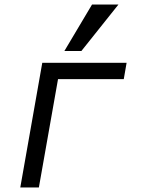

<svg xmlns="http://www.w3.org/2000/svg" viewBox="-20 -827 640 847"><path d="M166.5 -550H538.5L526 -478H236L151.5 0H69.5ZM264 -602 386 -807H502.5L339 -602Z"/></svg>

Font: JuliaMono Italic
Style: Regular
Weight: 400
Italic angle: -9°
Monospace: yes
Designer: cormullion
Foundry: corm
Version: Version 0.049; ttfautohint (v1.8.4)